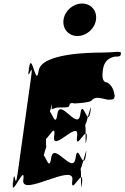

<svg xmlns="http://www.w3.org/2000/svg" viewBox="-20 -1123 706 1088"><path d="M445 -1103C394 -1103 347 -1062 340 -1011C333 -960 368 -919 419 -919C470 -919 517 -960 524 -1011C531 -1062 496 -1103 445 -1103ZM552 -825C495 -825 213 -822 199 -722C185 -620 159 -834 146 -742C132 -642 158 -840 144 -740C129 -630 173 -802 156 -684L80 -141C63 -23 67 -195 52 -85C38 15 68 -184 54 -84C41 8 126 -205 112 -103C98 -3 404 -203 390 -103C376 -1 459 -193 444 -84C430 16 459 -185 445 -85C432 5 446 -223 434 -141L441 -190C429 -108 480 -335 467 -245C453 -145 481 -346 467 -246C452 -137 422 -329 408 -227C394 -127 284 -327 270 -227C256 -125 226 -319 211 -209C197 -109 227 -308 213 -208C200 -116 250 -346 238 -264L245 -314C233 -232 249 -463 236 -371C222 -271 248 -470 234 -370C219 -260 301 -454 287 -352C273 -252 431 -452 417 -352C403 -250 485 -441 470 -332C456 -232 485 -434 471 -334C458 -244 472 -471 460 -389L467 -438C455 -356 506 -583 493 -493C479 -393 507 -595 493 -495C478 -386 449 -577 435 -475C421 -375 319 -575 305 -475C291 -373 261 -567 246 -457C232 -357 262 -556 248 -456C235 -364 285 -595 273 -513C271 -493 280 -514 314 -514C371 -514 372 -514 375 -534C385 -544 412 -536 396 -536C362 -536 499 -537 502 -557C523 -577 549 -567 591 -558C624 -558 627 -560 630 -580C625 -610 617 -638 587 -656C554 -656 560 -706 563 -726C568 -764 584 -792 629 -802C663 -802 663 -804 666 -824C658 -835 627 -825 552 -825Z"/></svg>

Font: Hussar Przerywany
Style: Obl
Weight: 400
Foundry: Cannot Into Space Fonts
Version: Version 0.982